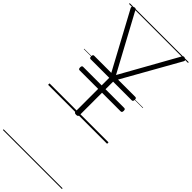

<svg xmlns="http://www.w3.org/2000/svg" viewBox="-537 -1207 1901 1901"><g transform="rotate(45 413.0 -257.0)"><path d="M406 14Q379 14 379 -5V-322H118Q111 -322 106.5 -327.5Q102 -333 102 -346Q102 -360 106.5 -365.5Q111 -371 118 -371H379V-477H118Q111 -477 106.5 -482.5Q102 -488 102 -502Q102 -516 106.5 -521Q111 -526 118 -526H359L41 -1115Q36 -1124 39.5 -1131Q43 -1138 55 -1144Q68 -1150 75 -1148Q82 -1146 88 -1134L407 -544L736 -1132Q744 -1146 751.5 -1148Q759 -1150 771 -1144Q784 -1137 787 -1130.5Q790 -1124 785 -1115L453 -526H694Q703 -526 707.5 -521.5Q712 -517 712 -502Q712 -489 707.5 -483Q703 -477 694 -477H433V-371H694Q703 -371 707.5 -366Q712 -361 712 -347Q712 -334 707.5 -328Q703 -322 694 -322H433V-5Q433 14 406 14ZM0 623H826V633H0ZM0 -20H826V0H0ZM0 -505H826V-500H0ZM0 -1143H826V-1133H0Z"/></g></svg>

Font: Playwrite CL Guides
Style: Regular
Weight: 400
Designer: Veronika Burian, José Scaglione
Foundry: TypeTogether
Version: Version 1.003